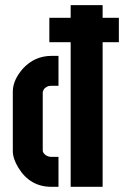

<svg xmlns="http://www.w3.org/2000/svg" viewBox="-20 -719 478 739"><path d="M29.3 -137.7V-368.2Q30.3 -412.1 68.4 -455.1Q112.3 -502.9 175.8 -503.9H205.1V-388.7H175.8Q170.9 -388.7 167 -387.7Q163.1 -386.7 160.2 -384.8Q157.2 -382.8 154.3 -380.9Q151.4 -378.9 149.9 -377Q148.4 -375 147.5 -372.6Q146.5 -370.1 146 -368.7Q145.5 -367.2 144.5 -365.2V-364.3V-139.6Q144.5 -129.9 157.2 -121.1Q167 -115.2 177.7 -115.2H205.1V0H177.7Q95.7 0 50.8 -73.2Q29.3 -108.4 29.3 -137.7ZM169.9 -556.6V-650.4H252V-699.2H375V-650.4H437.5V-556.6H375V0H252V-556.6Z"/></svg>

Font: Post No Bills Colombo ExtraBold
Style: Regular
Weight: 800
Designer: Kosala Senevirathne, Siva Puranthara, Lasantha Premarathna, Tharique Azeez
Foundry: Mooniak
Version: Version 1.220 ; ttfautohint (v1.6)